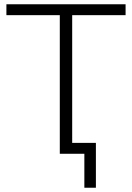

<svg xmlns="http://www.w3.org/2000/svg" viewBox="-20 -720 618 899"><path d="M318 0H260V-649H10V-700H568V-649H318ZM429 159H375V0H260V-51H429Z"/></svg>

Font: Montserrat-Alt1 Light
Style: Regular
Weight: 300
Designer: Differentunic
Foundry: Differentunic
Version: Version 7.222